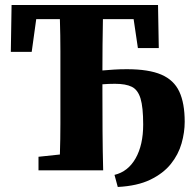

<svg xmlns="http://www.w3.org/2000/svg" viewBox="-20 -677 770 763"><path d="M23 -471 26 -657H608L611 -486H528L511 -601H389Q388 -549 387.5 -498Q387 -447 387 -397Q410 -399 433.5 -400.5Q457 -402 484 -402Q571 -402 621 -380.5Q671 -359 692.5 -313Q714 -267 714 -193Q714 -151 701.5 -107Q689 -63 659 -25.5Q629 12 577.5 37Q526 62 448 66L435 18Q489 5 519 -48Q549 -101 549 -182Q549 -251 538.5 -285.5Q528 -320 504 -332Q480 -344 437 -344Q423 -344 410.5 -343.5Q398 -343 387 -342V-311Q387 -233 387.5 -155Q388 -77 390 0H133V-54L218 -63Q220 -124 220 -186Q220 -248 220 -310V-347Q220 -410 220 -473.5Q220 -537 218 -601H124L106 -471Z"/></svg>

Font: Source Serif Pro
Style: Bold
Weight: 700
Designer: Frank Grießhammer
Foundry: Adobe Systems Incorporated
Version: Version 3.001;hotconv 1.0.111;makeotfexe 2.5.65597